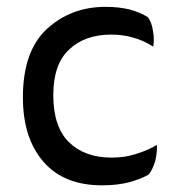

<svg xmlns="http://www.w3.org/2000/svg" viewBox="-20 -522 521 561"><path d="M135.7 -244.1Q135.7 -335 182.6 -377.9Q228.5 -420.9 304.7 -420.9Q339.8 -420.9 369.1 -412.1Q398.4 -404.3 427.7 -385.7Q431.6 -408.2 426.8 -432.6Q422.9 -458 412.1 -471.7Q390.6 -485.4 359.4 -494.1Q328.1 -502 288.1 -502Q187.5 -502 117.2 -437.5Q46.9 -373 46.9 -237.3Q46.9 -118.2 107.4 -48.8Q167 19.5 278.3 19.5Q322.3 19.5 356.4 10.7Q389.6 2 414.1 -11.7Q425.8 -25.4 433.6 -51.8Q438.5 -72.3 438.5 -88.9Q438.5 -94.7 438.5 -98.6Q410.2 -82 377.9 -72.3Q345.7 -61.5 306.6 -61.5Q227.5 -61.5 181.6 -106.4Q135.7 -151.4 135.7 -244.1Z"/></svg>

Font: cl
Style: Regular
Weight: 400
Designer: Mitja Miklavcic
Version: Version 1.0